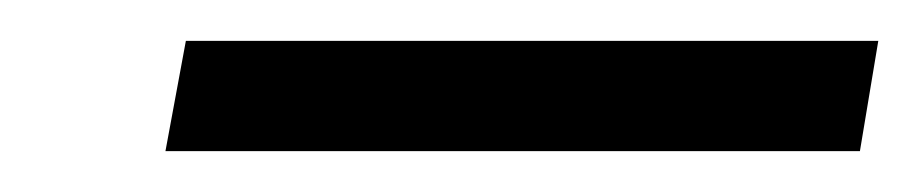

<svg xmlns="http://www.w3.org/2000/svg" viewBox="-20 -673 450 94"><path d="M61 -599 71 -653H410L401 -599Z"/></svg>

Font: DM Sans 18pt Light
Style: Italic
Weight: 300
Italic angle: -10°
Designer: Colophon Foundry, Jonny Pinhorn
Foundry: Colophon Foundry
Version: Version 4.004;gftools[0.9.30]